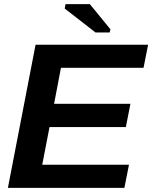

<svg xmlns="http://www.w3.org/2000/svg" viewBox="-20 -903 732 923"><path d="M578 0H18L151 -688H692L670 -577H273L240 -404H607L585 -292H218L183 -111H600ZM507 -747H439L291 -862L295 -883H412L511 -762Z"/></svg>

Font: Libra Sans
Style: Bold Italic
Weight: 700
Italic angle: -12°
Foundry: Context Ltd
Version: Version 1.002